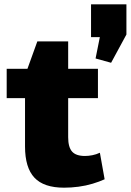

<svg xmlns="http://www.w3.org/2000/svg" viewBox="-20 -859 606 890"><path d="M277 11Q183 11 139.5 -35.5Q96 -82 96 -180V-509L153 -667H296V-223Q296 -177 314 -156.5Q332 -136 374 -136Q390 -136 408 -139.5Q426 -143 443 -151L465 -28Q441 -17 409.5 -7.5Q378 2 344 6.5Q310 11 277 11ZM11 -540H434V-404H11ZM566 -839V-699L495 -568L423 -588L463 -788L510 -687H402V-839Z"/></svg>

Font: Pathway Extreme 28pt ExtraBold
Style: Regular
Weight: 800
Designer: Eduardo Rodriguez Tunni
Foundry: Eduardo Rodriguez Tunni
Version: Version 1.001;gftools[0.9.26]